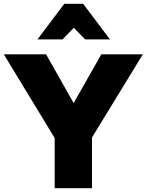

<svg xmlns="http://www.w3.org/2000/svg" viewBox="-27 -984 767 1004"><path d="M454 -265 720 -700H503L358 -445L214 -700H-7L259 -262V0H454ZM408 -964H309L169 -778H300L359 -839L418 -778H548Z"/></svg>

Font: Geom Black
Style: Bold
Weight: 900
Version: Version 1.102